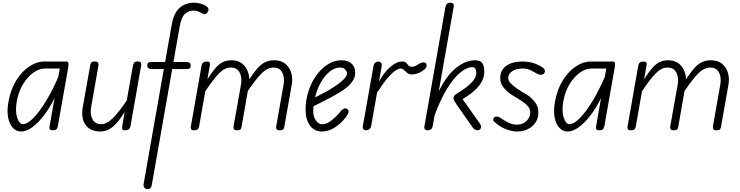

<svg xmlns="http://www.w3.org/2000/svg" viewBox="-20 -948 5381 1397"><path d="M133.5 9Q99.5 9 74.2 -17.2Q49 -43.5 39.2 -92.2Q29.5 -141 41.5 -208Q58 -298.5 99 -364Q140 -429.5 193.8 -465Q247.5 -500.5 302 -500.5H462.5Q475 -500.5 477.5 -489.2Q480 -478 476.5 -458.5L400.5 -28Q399.5 -23 393.8 -11.5Q388 0 364 0Q345 0 341.8 -9Q338.5 -18 340 -25.5L377 -235Q343.5 -166 301.5 -110.8Q259.5 -55.5 216 -23.2Q172.5 9 133.5 9ZM102 -211Q89.5 -136.5 105.5 -90.5Q121.5 -44.5 145.5 -44.5Q179.5 -44.5 223.8 -90Q268 -135.5 315 -213.2Q362 -291 404 -387.5L415 -449.5H307Q266 -449.5 223.8 -420Q181.5 -390.5 148.5 -337Q115.5 -283.5 102 -211Z M710.5 9Q637 9 602.5 -39.5Q568 -88 582.5 -169.5L637 -476Q638 -482 642.5 -491.2Q647 -500.5 670.5 -500.5Q689.5 -500.5 693.8 -491Q698 -481.5 696.5 -473L643 -167.5Q634 -116 653 -80.2Q672 -44.5 715.5 -44.5Q757 -44.5 801 -88Q845 -131.5 902.5 -217.5L947.5 -472Q948.5 -477.5 953.8 -489Q959 -500.5 982 -500.5Q1001.5 -500.5 1005.2 -491.5Q1009 -482.5 1007.5 -474L930 -33.5Q928 -21.5 923.2 -14Q918.5 -6.5 910 -3.2Q901.5 0 888 0Q874 0 870.2 -7Q866.5 -14 869.5 -31L887 -132.5Q838.5 -55 798 -23Q757.5 9 710.5 9Z M1053 428.5Q1042.5 428.5 1035.8 422.8Q1029 417 1026.2 409Q1023.5 401 1024.5 393.5L1172 -445.5H1086Q1067 -445.5 1059.2 -453Q1051.5 -460.5 1051.5 -472Q1051.5 -484 1057.2 -490.5Q1063 -497 1081.5 -497H1181.5L1229.5 -769Q1240.5 -831.5 1265.2 -866Q1290 -900.5 1323 -914.5Q1356 -928.5 1392 -928.5Q1411.5 -928.5 1438 -921.8Q1464.5 -915 1480.5 -903.5Q1488.5 -898 1494.8 -888.2Q1501 -878.5 1493 -863.5Q1484.5 -847 1472.5 -845.8Q1460.5 -844.5 1454.5 -848.5Q1441 -858 1422.5 -864.5Q1404 -871 1391 -871Q1351.5 -871 1325.2 -846.2Q1299 -821.5 1287.5 -755L1242 -497H1335.5Q1354.5 -497 1361 -490.2Q1367.5 -483.5 1367.5 -472Q1367.5 -459.5 1362.5 -452.5Q1357.5 -445.5 1340 -445.5H1233L1084.5 397.5Q1082.5 409.5 1075.5 419Q1068.5 428.5 1053 428.5Z M1393 0Q1374 0 1370.2 -8.8Q1366.5 -17.5 1368 -24.5L1446 -467Q1448 -479 1452.5 -486.2Q1457 -493.5 1465.2 -497Q1473.5 -500.5 1486.5 -500.5Q1501 -500.5 1505.2 -493.5Q1509.5 -486.5 1506.5 -469.5L1489 -371.5Q1520.5 -420.5 1546.2 -450.8Q1572 -481 1599.8 -495.2Q1627.5 -509.5 1664.5 -509.5Q1706.5 -509.5 1735 -490.2Q1763.5 -471 1778.2 -439.2Q1793 -407.5 1794 -370.5Q1826 -420.5 1853 -451Q1880 -481.5 1908.8 -495.5Q1937.5 -509.5 1974.5 -509.5Q2025 -509.5 2056.2 -483.8Q2087.5 -458 2099.2 -417Q2111 -376 2102.5 -330.5L2048.5 -25Q2047.5 -18.5 2042.8 -9.2Q2038 0 2014.5 0Q1995.5 0 1991.8 -9.2Q1988 -18.5 1989.5 -27.5L2043.5 -333Q2048.5 -359 2044.2 -387.8Q2040 -416.5 2022.8 -436.5Q2005.5 -456.5 1970.5 -456.5Q1926 -456.5 1884 -414.8Q1842 -373 1783 -285.5L1737.5 -24.5Q1736.5 -18.5 1732 -9.2Q1727.5 0 1704 0Q1685.5 0 1681.5 -9.2Q1677.5 -18.5 1679 -27.5L1733.5 -333Q1738.5 -359 1734.2 -387.5Q1730 -416 1712.5 -436.2Q1695 -456.5 1659.5 -456.5Q1614.5 -456.5 1573.5 -414.2Q1532.5 -372 1473.5 -283.5L1428.5 -27Q1427.5 -21.5 1422 -10.8Q1416.5 0 1393 0Z M2323.5 9Q2267.5 9 2235.5 -34.5Q2203.5 -78 2203.5 -151Q2203.5 -221 2224.8 -285.5Q2246 -350 2282.5 -400.5Q2319 -451 2365.8 -480.2Q2412.5 -509.5 2464 -509.5Q2511 -509.5 2537.8 -485.5Q2564.5 -461.5 2564.5 -418.5Q2564.5 -387 2547.5 -360.8Q2530.5 -334.5 2504.5 -313.2Q2478.5 -292 2450.8 -275.5Q2423 -259 2401 -246.5Q2371.5 -230 2330.2 -209.8Q2289 -189.5 2261 -175Q2260 -166 2259.5 -156.8Q2259 -147.5 2259 -138Q2259 -100 2278 -72Q2297 -44 2325 -44Q2354.5 -44 2387.2 -68.5Q2420 -93 2450.5 -128.5Q2470 -154 2483.2 -158Q2496.5 -162 2506 -154.5Q2513 -150 2515.8 -143.2Q2518.5 -136.5 2514.2 -124.8Q2510 -113 2495 -93.5Q2461.5 -49 2415.2 -20Q2369 9 2323.5 9ZM2272.5 -239Q2294 -250.5 2319.5 -263.5Q2345 -276.5 2367.5 -289Q2403 -310 2434.5 -332.2Q2466 -354.5 2485.5 -375.5Q2505 -396.5 2505 -414Q2505 -428 2492 -442.2Q2479 -456.5 2455.5 -456.5Q2415 -456.5 2378.2 -426.5Q2341.5 -396.5 2313.8 -347Q2286 -297.5 2272.5 -239Z M2644 0Q2631.5 0 2624.5 -7.5Q2617.5 -15 2620 -30.5L2697.5 -467Q2700.5 -484.5 2710.5 -492.5Q2720.5 -500.5 2731.5 -500.5Q2743.5 -500.5 2752 -492.2Q2760.5 -484 2757 -464.5L2737.5 -354Q2774.5 -422 2819.8 -461.2Q2865 -500.5 2907.5 -500.5Q2927.5 -500.5 2935.8 -491Q2944 -481.5 2951.8 -471.8Q2959.5 -462 2978 -462Q2991 -462 3005.2 -469.5Q3019.5 -477 3027 -482.5Q3040.5 -491.5 3053.8 -493.5Q3067 -495.5 3075.5 -490.5Q3084 -485.5 3084 -473.5Q3084 -463.5 3079.2 -455.5Q3074.5 -447.5 3066 -440.8Q3057.5 -434 3046 -427Q3027.5 -415.5 3008 -410.8Q2988.5 -406 2977 -406Q2957.5 -406 2943.8 -417Q2930 -428 2919 -438.8Q2908 -449.5 2895 -449.5Q2881.5 -449.5 2859.2 -435.8Q2837 -422 2803.8 -384.2Q2770.5 -346.5 2723.5 -274.5L2681 -33Q2678 -16 2667 -8Q2656 0 2644 0Z M3089.5 0Q3082 0 3076.5 -3.2Q3071 -6.5 3068.8 -13Q3066.5 -19.5 3068 -29.5L3220.5 -894Q3223.5 -911 3231.5 -919.8Q3239.5 -928.5 3253.5 -928.5Q3269.5 -928.5 3276.8 -922Q3284 -915.5 3280.5 -896L3172.5 -284Q3229 -398 3298.2 -453.8Q3367.5 -509.5 3436.5 -509.5Q3454.5 -509.5 3469.8 -503.8Q3485 -498 3494.2 -480Q3503.5 -462 3503.5 -424Q3503.5 -389 3486 -355.5Q3468.5 -322 3433.5 -290Q3398.5 -258 3345.5 -227L3472 -48.5Q3480.5 -36.5 3480.5 -25Q3480.5 -14 3473.2 -7Q3466 0 3455.5 0Q3443 0 3433.8 -6.5Q3424.5 -13 3417.5 -23L3304.5 -184Q3292 -202.5 3285.8 -214.5Q3279.5 -226.5 3279.5 -233.5Q3279.5 -242 3284.5 -250.2Q3289.5 -258.5 3302.5 -265.5Q3373 -308.5 3409.2 -345.2Q3445.5 -382 3445.5 -417Q3445.5 -432.5 3440 -446Q3434.5 -459.5 3416.5 -459.5Q3393 -459.5 3361.8 -442.8Q3330.5 -426 3294 -386.5Q3257.5 -347 3219 -279Q3180.5 -211 3142 -108.5L3128.5 -32Q3125 -13.5 3115.2 -6.8Q3105.5 0 3089.5 0Z M3742 9Q3713 9 3674.8 -3Q3636.5 -15 3601 -42Q3582.5 -55.5 3573 -65.5Q3563.5 -75.5 3572.5 -89.5Q3578 -100 3593 -100Q3608 -100 3623 -89Q3640 -76.5 3672.8 -58.8Q3705.5 -41 3742 -41Q3784 -41 3811 -67.8Q3838 -94.5 3838 -128Q3838 -151.5 3826.8 -167.2Q3815.5 -183 3801 -194.5Q3785.5 -207.5 3760 -223.2Q3734.5 -239 3704 -257.5Q3673.5 -276.5 3646.5 -308.2Q3619.5 -340 3619.5 -380.5Q3619.5 -435.5 3662.2 -468Q3705 -500.5 3782.5 -500.5Q3811 -500.5 3843.8 -493.8Q3876.5 -487 3915.5 -465Q3935.5 -454 3942 -441.8Q3948.5 -429.5 3941 -417Q3934.5 -406.5 3920 -404.5Q3905.5 -402.5 3887.5 -412Q3875 -419 3846.8 -434.2Q3818.5 -449.5 3782.5 -449.5Q3735.5 -449.5 3706.8 -429.8Q3678 -410 3678 -380.5Q3678 -356.5 3700.5 -336.8Q3723 -317 3746 -300.5Q3776.5 -280.5 3803.8 -265.2Q3831 -250 3854 -225.5Q3873 -207.5 3885 -185.2Q3897 -163 3897 -124.5Q3897 -88 3877 -57.5Q3857 -27 3822 -9Q3787 9 3742 9Z M4110 9Q4076 9 4050.8 -17.2Q4025.5 -43.5 4015.8 -92.2Q4006 -141 4018 -208Q4034.5 -298.5 4075.5 -364Q4116.5 -429.5 4170.2 -465Q4224 -500.5 4278.5 -500.5H4439Q4451.5 -500.5 4454 -489.2Q4456.5 -478 4453 -458.5L4377 -28Q4376 -23 4370.2 -11.5Q4364.5 0 4340.5 0Q4321.5 0 4318.2 -9Q4315 -18 4316.5 -25.5L4353.5 -235Q4320 -166 4278 -110.8Q4236 -55.5 4192.5 -23.2Q4149 9 4110 9ZM4078.5 -211Q4066 -136.5 4082 -90.5Q4098 -44.5 4122 -44.5Q4156 -44.5 4200.2 -90Q4244.5 -135.5 4291.5 -213.2Q4338.5 -291 4380.5 -387.5L4391.5 -449.5H4283.5Q4242.5 -449.5 4200.2 -420Q4158 -390.5 4125 -337Q4092 -283.5 4078.5 -211Z M4570.5 0Q4551.5 0 4547.8 -8.8Q4544 -17.5 4545.5 -24.5L4623.5 -467Q4625.5 -479 4630 -486.2Q4634.5 -493.5 4642.8 -497Q4651 -500.5 4664 -500.5Q4678.5 -500.5 4682.8 -493.5Q4687 -486.5 4684 -469.5L4666.5 -371.5Q4698 -420.5 4723.8 -450.8Q4749.5 -481 4777.2 -495.2Q4805 -509.5 4842 -509.5Q4884 -509.5 4912.5 -490.2Q4941 -471 4955.8 -439.2Q4970.5 -407.5 4971.5 -370.5Q5003.5 -420.5 5030.5 -451Q5057.5 -481.5 5086.2 -495.5Q5115 -509.5 5152 -509.5Q5202.5 -509.5 5233.8 -483.8Q5265 -458 5276.8 -417Q5288.5 -376 5280 -330.5L5226 -25Q5225 -18.5 5220.2 -9.2Q5215.5 0 5192 0Q5173 0 5169.2 -9.2Q5165.5 -18.5 5167 -27.5L5221 -333Q5226 -359 5221.8 -387.8Q5217.5 -416.5 5200.2 -436.5Q5183 -456.5 5148 -456.5Q5103.5 -456.5 5061.5 -414.8Q5019.5 -373 4960.5 -285.5L4915 -24.5Q4914 -18.5 4909.5 -9.2Q4905 0 4881.5 0Q4863 0 4859 -9.2Q4855 -18.5 4856.5 -27.5L4911 -333Q4916 -359 4911.8 -387.5Q4907.5 -416 4890 -436.2Q4872.5 -456.5 4837 -456.5Q4792 -456.5 4751 -414.2Q4710 -372 4651 -283.5L4606 -27Q4605 -21.5 4599.5 -10.8Q4594 0 4570.5 0Z"/></svg>

Font: Edu VIC WA NT Hand
Style: Regular
Weight: 400
Designer: Tina and Corey Anderson, Eben Sorkin, Mirko Velimirovic
Foundry: Google for Education
Version: Version 1.000